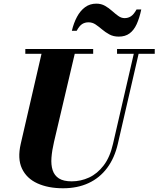

<svg xmlns="http://www.w3.org/2000/svg" viewBox="-20 -1019 870 1054"><path d="M326 14.5Q244.5 14.5 185.2 -12.5Q126 -39.5 100.5 -93.8Q75 -148 94 -230L214 -750H396.5L276.5 -240Q265.5 -193 262.5 -153.5Q259.5 -114 269 -84.8Q278.5 -55.5 303.5 -39.5Q328.5 -23.5 373.5 -23.5Q423.5 -23.5 469 -44.5Q514.5 -65.5 549.2 -111Q584 -156.5 600.5 -230L720.5 -750H747L627 -230Q609 -151.5 568 -96.8Q527 -42 466 -13.8Q405 14.5 326 14.5ZM119 -723.5V-750H491.5V-723.5ZM622.5 -723.5V-750H829.5V-723.5ZM632 -818Q602.5 -818 580.5 -830Q558.5 -842 540.2 -857.5Q522 -873 504.5 -884.8Q487 -896.5 466 -896.5Q446 -896.5 430.8 -886.8Q415.5 -877 401 -850H374.5Q384.5 -892.5 402.5 -926.2Q420.5 -960 447 -979.5Q473.5 -999 509 -999Q535.5 -999 556.5 -987Q577.5 -975 595 -959.2Q612.5 -943.5 629.2 -931.5Q646 -919.5 664 -919.5Q684 -919.5 699.5 -930Q715 -940.5 729.5 -967H755.5Q745.5 -919.5 730.2 -886.2Q715 -853 691.2 -835.5Q667.5 -818 632 -818Z"/></svg>

Font: Bodoni Moda 9pt ExtraBold
Style: Italic
Weight: 800
Italic angle: -13°
Designer: Owen Earl
Foundry: indestructible type
Version: Version 2.004